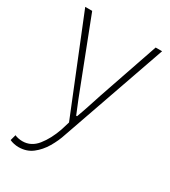

<svg xmlns="http://www.w3.org/2000/svg" viewBox="-189 -620 845 956"><g transform="rotate(30 234.0 -141.5)"><path d="M74 244Q61 244 47 241Q33 238 23 233L32 200Q40 204 52 206.5Q64 209 76 209Q126 209 160 166.5Q194 124 216 61L231 12L13 -527H53L186 -183Q199 -149 214.5 -109.5Q230 -70 245 -35H250Q263 -70 276 -109.5Q289 -149 300 -183L418 -527H455L245 74Q232 115 209 154Q186 193 153 218.5Q120 244 74 244Z"/></g></svg>

Font: Noto Sans TC
Style: Regular
Weight: 100
Designer: Ryoko NISHIZUKA 西塚涼子 (kana, bopomofo & ideographs); Paul D. Hunt (Latin, Greek & Cyrillic); Sandoll Communications 산돌커뮤니
Foundry: Adobe
Version: Version 2.004;hotconv 1.0.118;makeotfexe 2.5.65603